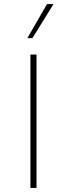

<svg xmlns="http://www.w3.org/2000/svg" viewBox="-20 -927 330 947"><path d="M130 0V-658H160V0ZM115 -739 212 -907H244L140 -739Z"/></svg>

Font: Ysabeau Office Thin
Style: Regular
Weight: 250
Designer: Christian Thalmann (Catharsis Fonts)
Version: Version 2.001;gftools[0.9.30]; featfreeze: tnum,lnum,ss02